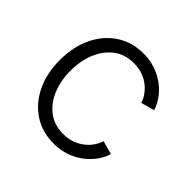

<svg xmlns="http://www.w3.org/2000/svg" viewBox="-145 -692 845 845"><g transform="rotate(45 277.0 -269.5)"><path d="M293.5 10.3Q222.2 10.3 168 -25.1Q113.8 -60.5 83.3 -123.8Q52.7 -187 52.7 -269Q52.7 -352.5 83.3 -415.8Q113.8 -479 168 -514.6Q222.2 -550.3 293.5 -550.3Q335 -550.3 369.6 -537.8Q404.3 -525.4 431.4 -504.9Q458.5 -484.4 476.6 -458.7Q494.6 -433.1 502.4 -406.7L439.5 -389.2Q435.1 -405.8 423.1 -423.6Q411.1 -441.4 392.8 -456.5Q374.5 -471.7 349.6 -481Q324.7 -490.2 293.5 -490.2Q237.8 -490.2 199 -460.4Q160.2 -430.7 139.6 -380.9Q119.1 -331.1 119.1 -269Q119.1 -208 139.6 -158.2Q160.2 -108.4 199 -78.9Q237.8 -49.3 293.5 -49.3Q324.7 -49.3 350.1 -58.8Q375.5 -68.4 394.3 -84Q413.1 -99.6 425 -117.9Q437 -136.2 441.4 -152.8L504.4 -135.7Q496.6 -108.4 478.5 -82.8Q460.4 -57.1 433.1 -35.9Q405.8 -14.6 370.4 -2.2Q335 10.3 293.5 10.3Z"/></g></svg>

Font: Inter 16pt Light
Style: Regular
Weight: 300
Version: Version 4.001;git-66647c0bb